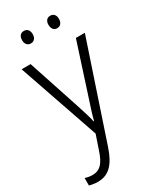

<svg xmlns="http://www.w3.org/2000/svg" viewBox="-238 -784 899 1094"><g transform="rotate(-30 211.5 -237.0)"><path d="M90 -674C90 -649 103 -633 125 -633C146 -633 160 -648 160 -674C160 -700 146 -715 125 -715C103 -715 90 -700 90 -674ZM264 -675C264 -649 277 -633 298 -633C320 -633 333 -649 333 -675C333 -700 320 -715 298 -715C277 -715 264 -700 264 -675ZM5 -532 187 -4 155 90C131 163 103 192 55 192C37 192 21 189 6 184V233C23 238 40 241 62 241C136 241 178 193 210 98L421 -532H362L253 -195C237 -147 223 -104 215 -70H212C205 -103 193 -140 175 -196L64 -532Z"/></g></svg>

Font: Noto Sans Gujarati UI SemiCondensed Light
Style: Regular
Weight: 300
Width: 4
Designer: Jelle Bosma - Monotype Design Team, Universal Thirst
Foundry: Monotype Imaging Inc.
Version: Version 2.106